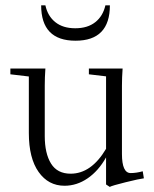

<svg xmlns="http://www.w3.org/2000/svg" viewBox="-20 -696 585 731"><path d="M136.7 -675.8H152.8Q161.6 -634.8 190.7 -611.6Q219.7 -588.4 266.6 -588.4Q313.5 -588.4 342.8 -611.6Q372.1 -634.8 381.3 -675.8H398.4Q398.4 -541 267.6 -541Q136.7 -541 136.7 -675.8ZM225.6 11.2Q164.1 11.2 127 -41.3Q89.8 -93.8 89.8 -189.5V-404.8L19.5 -413.1V-435.1H152.8Q150.4 -400.9 150.4 -370.1V-178.2Q150.4 -111.8 174.3 -73.2Q198.2 -34.7 249 -34.7Q327.6 -34.7 383.8 -129.4V-405.3L318.4 -413.1V-435.1H446.8Q444.3 -400.9 444.3 -370.1V-109.9Q444.3 -37.1 477.5 -37.1Q499 -37.1 523.4 -43.9L527.8 -17.1Q510.7 -15.1 458.5 -2.2Q406.2 10.7 397.9 15.6L383.8 6.3V-96.7Q355 -45.4 313.7 -17.1Q272.5 11.2 225.6 11.2Z"/></svg>

Font: Elstob Light
Style: Regular
Weight: 300
Designer: Peter S. Baker
Version: Version 1.015